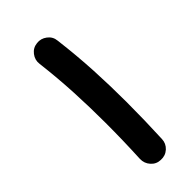

<svg xmlns="http://www.w3.org/2000/svg" viewBox="15 -903 475 475"><g transform="rotate(45 253.0 -665.0)"><path d="M56.6 -654.3Q54.7 -668.9 64 -681.2Q73.2 -693.4 88.4 -694.8Q147.5 -702.1 203.9 -705.1Q260.3 -708 316.4 -708Q379.4 -708 442.9 -705.1Q458 -704.6 468.3 -693.4Q478.5 -682.1 477.5 -666.5Q477.1 -651.4 465.8 -641.4Q454.6 -631.3 439 -631.8Q377 -634.8 316.4 -634.8Q261.7 -634.8 207.8 -632.1Q153.8 -629.4 97.2 -622.6Q82.5 -620.6 70.3 -629.9Q58.1 -639.2 56.6 -654.3Z"/></g></svg>

Font: Mikhak Regular
Style: Regular
Weight: 400
Designer: Amin Abedi
Version: Version 3.3